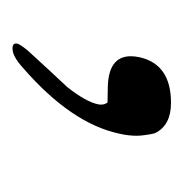

<svg xmlns="http://www.w3.org/2000/svg" viewBox="-13 -127 296 310"><g transform="rotate(90 135.0 28.0)"><path d="M198.2 -57.1Q199.2 -50.8 199.2 -44.4Q199.2 -31.2 195.8 -16.6Q179.2 61 89.8 138.7Q80.1 147.5 72.8 151.4Q65.4 155.8 58.1 155.8Q50.3 155.8 50.3 150.4V148.4Q51.8 143.1 61.5 131.3Q90.8 99.1 120.6 67.4Q144.5 37.1 148.4 17.6Q148.9 15.1 148.9 12.7Q148.9 6.8 145.5 2.4L124 2Q70.8 2 70.8 -35.2Q70.8 -41.5 72.3 -48.8Q83.5 -100.1 146 -100.1Q182.1 -100.1 194.8 -74.7Q196.8 -68.8 198.2 -57.1Z"/></g></svg>

Font: inglobal
Style: Italic
Weight: 400
Italic angle: -12°
Designer: Andrey Kochetov, Denis Davydov, Evgeny Yurtaev
Foundry: inglobal
Version: Version 1.00 September 25, 2014, initial release